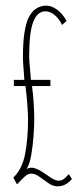

<svg xmlns="http://www.w3.org/2000/svg" viewBox="-20 -643 290 678"><path d="M40 8 27 -16Q58 -45 68.5 -98.5Q79 -152 79 -222Q79 -241 76.5 -274.5Q74 -308 70 -339H29V-361H66Q65 -378 63 -402.5Q61 -427 61 -442Q61 -542 82 -582.5Q103 -623 144 -623Q162 -623 181.5 -609Q201 -595 215 -569L199 -555Q190 -575 174 -589Q158 -603 140 -603Q112 -603 97.5 -566Q83 -529 83 -443Q83 -430 85.5 -405.5Q88 -381 89 -361H158V-339H93Q97 -311 99 -277.5Q101 -244 101 -224Q101 -199 98.5 -164Q96 -129 90.5 -96.5Q85 -64 74 -46Q87 -54 102.5 -49Q118 -44 133 -33.5Q148 -23 162 -14Q176 -5 186 -5Q199 -5 207.5 -12.5Q216 -20 223 -28L234 -11Q221 4 208.5 9.5Q196 15 183 15Q167 15 150.5 3.5Q134 -8 119 -19Q104 -30 90 -30Q79 -30 68.5 -20.5Q58 -11 40 8Z"/></svg>

Font: Inconsolata UltraCondensed ExtraLight
Style: Regular
Weight: 200
Width: 1
Monospace: yes
Designer: Raph Levien, Cyreal, Brenton Simpson
Foundry: Raph Levien, Cyreal, Google
Version: Version 3.100; ttfautohint (v1.8.4.7-5d5b)